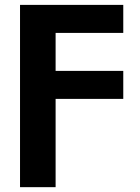

<svg xmlns="http://www.w3.org/2000/svg" viewBox="-20 -566 577 790"><path d="M62.4 204.1V-545.9H487.2V-430.6H208.8V-274.3H487.2V-159.1H208.8V204.1Z"/></svg>

Font: Adwaita Sans
Style: Regular
Weight: 400
Designer: Rasmus Andersson
Foundry: rsms
Version: Version 4.001;git-9221beed3